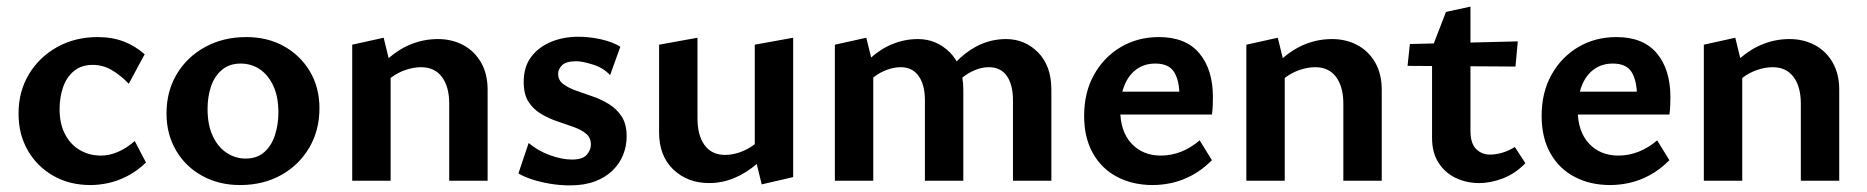

<svg xmlns="http://www.w3.org/2000/svg" viewBox="-20 -546 5639 580"><path d="M253 13Q190 13 141 -15Q92 -43 64 -91.5Q36 -140 36 -203Q36 -270 67.5 -322Q99 -374 153 -404Q207 -434 275 -434Q319 -434 354 -420.5Q389 -407 417 -382L369 -293Q343 -320 316.5 -335Q290 -350 260 -350Q226 -350 203.5 -331.5Q181 -313 170.5 -282.5Q160 -252 160 -216Q160 -172 176.5 -140.5Q193 -109 221.5 -92.5Q250 -76 285 -76Q310 -76 336 -87Q362 -98 387 -120L421 -55Q394 -29 364.5 -14Q335 1 307 7Q279 13 253 13Z M705 13Q641 13 590.5 -15Q540 -43 511.5 -92Q483 -141 483 -203Q483 -271 514.5 -323Q546 -375 600.5 -404.5Q655 -434 724 -434Q788 -434 837.5 -406.5Q887 -379 916 -330.5Q945 -282 945 -219Q945 -152 914 -99.5Q883 -47 829 -17Q775 13 705 13ZM722 -67Q757 -67 779 -87Q801 -107 811 -139Q821 -171 821 -206Q821 -254 805.5 -287Q790 -320 764.5 -337Q739 -354 707 -354Q673 -354 650.5 -335Q628 -316 617.5 -285Q607 -254 607 -217Q607 -169 622.5 -135.5Q638 -102 664.5 -84.5Q691 -67 722 -67Z M1337 0V-233Q1337 -284 1315 -313.5Q1293 -343 1252 -343Q1230 -343 1206 -335Q1182 -327 1162 -312Q1142 -297 1129 -275L1093 -300Q1121 -342 1154 -370.5Q1187 -399 1224.5 -413.5Q1262 -428 1303 -428Q1345 -428 1379 -410Q1413 -392 1433 -357.5Q1453 -323 1453 -275V0ZM1044 0V-411L1139 -432L1160 -346V0Z M1702 14Q1671 14 1641.5 9Q1612 4 1587.5 -4Q1563 -12 1546 -22L1577 -114Q1604 -91 1640.5 -77.5Q1677 -64 1708 -64Q1740 -64 1752.5 -78.5Q1765 -93 1765 -109Q1765 -130 1750.5 -142Q1736 -154 1712.5 -162.5Q1689 -171 1663.5 -179.5Q1638 -188 1614.5 -202Q1591 -216 1576.5 -238.5Q1562 -261 1562 -298Q1562 -344 1584.5 -374Q1607 -404 1644.5 -419.5Q1682 -435 1727 -435Q1760 -435 1794.5 -427.5Q1829 -420 1854 -405L1823 -319Q1803 -341 1771 -351Q1739 -361 1721 -361Q1690 -361 1678 -349Q1666 -337 1666 -323Q1666 -304 1681 -292.5Q1696 -281 1719.5 -272.5Q1743 -264 1769.5 -255Q1796 -246 1819.5 -231.5Q1843 -217 1858 -194Q1873 -171 1873 -134Q1873 -105 1862.5 -78.5Q1852 -52 1830.5 -31Q1809 -10 1777 2Q1745 14 1702 14Z M2122 7Q2057 7 2014 -34Q1971 -75 1971 -146V-411L2087 -432V-188Q2087 -137 2108.5 -107.5Q2130 -78 2171 -78Q2192 -78 2215 -86Q2238 -94 2258 -109Q2278 -124 2290 -146L2327 -121Q2300 -80 2267 -51.5Q2234 -23 2197.5 -8Q2161 7 2122 7ZM2281 11 2260 -75V-411L2376 -432V-11Z M3040 0V-243Q3040 -290 3021.5 -316.5Q3003 -343 2967 -343Q2938 -343 2906.5 -325Q2875 -307 2859 -275L2822 -300Q2849 -342 2880 -370.5Q2911 -399 2946 -413.5Q2981 -428 3019 -428Q3076 -428 3116 -387.5Q3156 -347 3156 -275V0ZM2774 0V-243Q2774 -290 2755 -316.5Q2736 -343 2701 -343Q2681 -343 2659 -335Q2637 -327 2618 -312Q2599 -297 2587 -275L2551 -300Q2578 -342 2609.5 -370.5Q2641 -399 2677.5 -413.5Q2714 -428 2753 -428Q2809 -428 2849.5 -387.5Q2890 -347 2890 -275V0ZM2502 0V-411L2597 -432L2618 -346V0Z M3462 13Q3402 13 3355 -11.5Q3308 -36 3281.5 -83Q3255 -130 3255 -196Q3255 -267 3285 -320.5Q3315 -374 3366 -404Q3417 -434 3481 -434Q3562 -434 3603 -385Q3644 -336 3644 -253Q3644 -242 3643.5 -227.5Q3643 -213 3641 -200H3543V-255Q3543 -302 3527 -328Q3511 -354 3470 -354Q3437 -354 3413 -336.5Q3389 -319 3376.5 -287.5Q3364 -256 3364 -214Q3364 -149 3398 -112.5Q3432 -76 3487 -76Q3518 -76 3547.5 -87.5Q3577 -99 3604 -122L3641 -62Q3612 -33 3581 -16.5Q3550 0 3520 6.5Q3490 13 3462 13ZM3311 -200 3324 -269H3628V-200Z M4038 0V-233Q4038 -284 4016 -313.5Q3994 -343 3953 -343Q3931 -343 3907 -335Q3883 -327 3863 -312Q3843 -297 3830 -275L3794 -300Q3822 -342 3855 -370.5Q3888 -399 3925.5 -413.5Q3963 -428 4004 -428Q4046 -428 4080 -410Q4114 -392 4134 -357.5Q4154 -323 4154 -275V0ZM3745 0V-411L3840 -432L3861 -346V0Z M4448 7Q4410 7 4377.5 -8.5Q4345 -24 4325.5 -54.5Q4306 -85 4306 -129V-401L4348 -510L4422 -526V-151Q4422 -113 4439 -96Q4456 -79 4481 -79Q4498 -79 4517.5 -84.5Q4537 -90 4556 -102L4588 -53Q4558 -22 4521 -7.5Q4484 7 4448 7ZM4558 -345 4232 -347 4239 -413 4565 -421Z M4844 13Q4784 13 4737 -11.5Q4690 -36 4663.5 -83Q4637 -130 4637 -196Q4637 -267 4667 -320.5Q4697 -374 4748 -404Q4799 -434 4863 -434Q4944 -434 4985 -385Q5026 -336 5026 -253Q5026 -242 5025.5 -227.5Q5025 -213 5023 -200H4925V-255Q4925 -302 4909 -328Q4893 -354 4852 -354Q4819 -354 4795 -336.5Q4771 -319 4758.5 -287.5Q4746 -256 4746 -214Q4746 -149 4780 -112.5Q4814 -76 4869 -76Q4900 -76 4929.5 -87.5Q4959 -99 4986 -122L5023 -62Q4994 -33 4963 -16.5Q4932 0 4902 6.5Q4872 13 4844 13ZM4693 -200 4706 -269H5010V-200Z M5420 0V-233Q5420 -284 5398 -313.5Q5376 -343 5335 -343Q5313 -343 5289 -335Q5265 -327 5245 -312Q5225 -297 5212 -275L5176 -300Q5204 -342 5237 -370.5Q5270 -399 5307.5 -413.5Q5345 -428 5386 -428Q5428 -428 5462 -410Q5496 -392 5516 -357.5Q5536 -323 5536 -275V0ZM5127 0V-411L5222 -432L5243 -346V0Z"/></svg>

Font: Ysabeau
Style: Bold
Weight: 700
Designer: Christian Thalmann (Catharsis Fonts)
Version: Version 2.000;gftools[0.9.27.dev2+g8671c4b]